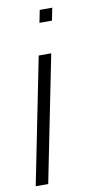

<svg xmlns="http://www.w3.org/2000/svg" viewBox="-110 -551 400 775"><g transform="rotate(-10 90.0 -164.0)"><path d="M-28.3 185.5 75.2 -332H126.5L22.9 185.5ZM101.1 -461.4 111.3 -512.7H162.6L152.3 -461.4Z"/></g></svg>

Font: Sansation Light
Style: Light Italic
Weight: 300
Designer: Bernd Montag
Version: Version 1.301